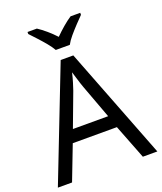

<svg xmlns="http://www.w3.org/2000/svg" viewBox="-168 -1050 975 1157"><g transform="rotate(-20 319.5 -472.0)"><path d="M545 0 459 -221H176L91 0H0L279 -717H360L638 0ZM352 -517Q349 -525 342 -546Q335 -567 328.5 -589.5Q322 -612 318 -624Q311 -593 302 -563.5Q293 -534 287 -517L206 -301H432ZM272 -784Q259 -807 237 -833.5Q215 -860 191 -886Q167 -912 149 -931V-944H209Q235 -927 263 -903Q291 -879 316 -852Q343 -879 371 -903Q399 -927 425 -944H487V-931Q468 -912 443.5 -886Q419 -860 396.5 -833.5Q374 -807 362 -784Z"/></g></svg>

Font: Noto Sans Grantha
Style: Regular
Weight: 400
Designer: Monotype Design Team
Foundry: Monotype Imaging Inc.
Version: Version 2.003; ttfautohint (v1.8.4.7-5d5b)